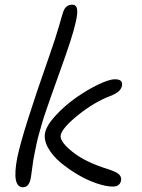

<svg xmlns="http://www.w3.org/2000/svg" viewBox="-20 -791 598 809"><path d="M77.1 -2Q28.3 -2 53.2 -128.9Q75.7 -236.8 187 -553.2Q215.3 -633.8 229 -682.4Q242.7 -731 247.1 -743.2Q258.3 -772.5 286.1 -771Q309.1 -771 304.7 -730Q299.8 -680.7 255.9 -556.2Q244.1 -522.5 222.9 -463.1Q201.7 -403.8 195.3 -385.7Q189 -367.7 175.8 -329.6Q162.6 -291.5 158.7 -277.3Q154.8 -263.2 147 -236.3Q139.2 -209.5 134.8 -189Q130.4 -168.5 125 -141.1Q120.1 -118.7 116 -85.4Q111.8 -52.2 108.9 -37.1Q101.6 -2 77.1 -2ZM455.1 -4.9Q427.2 -4.9 387.5 -18.3Q347.7 -31.7 307.9 -55.2Q268.1 -78.6 234.4 -106.9Q200.7 -135.3 182.4 -168.5Q164.1 -201.7 169.9 -231Q176.3 -262.7 213.9 -303.7Q251.5 -344.7 298.3 -377.9Q345.2 -411.1 392.3 -434.1Q439.5 -457 464.8 -457Q481.4 -457 488.8 -450.4Q496.1 -443.8 494.1 -430.2Q490.7 -415 478.8 -405Q466.8 -395 443.8 -386.2Q376.5 -360.4 309.1 -306.2Q241.7 -252 235.8 -221.2Q230.5 -195.3 285.2 -151.4Q339.8 -107.4 436 -78.1Q470.7 -66.9 481.7 -55.9Q492.7 -44.9 490.2 -30.8Q485.4 -4.9 455.1 -4.9Z"/></svg>

Font: Shantell Sans Irregular Bouncy
Style: Italic
Weight: 300
Italic angle: -11.31°
Designer: Stephen Nixon, Anya Danilova, Shantell Martin
Foundry: Arrow Type
Version: Version 1.006;[9816181b4]